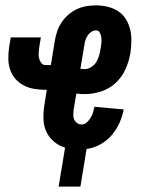

<svg xmlns="http://www.w3.org/2000/svg" viewBox="-20 -548 540 714"><path d="M198 146 222 1Q199 -6 180.5 -21.5Q162 -37 152 -59Q142 -81 141.5 -106.5Q141 -132 145 -157L154 -214H149Q128 -214 107 -217.5Q86 -221 68 -230.5Q50 -240 37 -255Q24 -270 17.5 -289.5Q11 -309 11 -330.5Q11 -352 14 -373L20 -409H132L126 -373Q125 -363 124 -352.5Q123 -342 125 -332.5Q127 -323 133 -314.5Q139 -306 149 -306H169L184 -397Q187 -415 193 -432.5Q199 -450 209.5 -465.5Q220 -481 234.5 -493.5Q249 -506 266 -514Q283 -522 301 -525Q319 -528 337 -528Q359 -528 380 -523Q401 -518 419 -506.5Q437 -495 448 -477Q459 -459 464 -438.5Q469 -418 468.5 -395.5Q468 -373 465 -351Q460 -321 447 -291.5Q434 -262 410.5 -240Q387 -218 356 -208Q325 -198 295 -198Q287 -198 279.5 -198.5Q272 -199 264 -200L254 -142Q253 -132 252.5 -122.5Q252 -113 255.5 -104.5Q259 -96 266.5 -90.5Q274 -85 283 -85Q294 -85 302.5 -92.5Q311 -100 317 -110Q323 -120 326 -130Q329 -140 331 -151L440 -141Q435 -115 424 -90.5Q413 -66 395 -45Q377 -24 352 -10.5Q327 3 302 6L279 146ZM296 -291Q308 -291 320 -299Q332 -307 338.5 -318Q345 -329 348.5 -341.5Q352 -354 354 -367Q356 -377 357 -387Q358 -397 357 -407Q356 -417 351.5 -426Q347 -435 337 -435Q328 -435 319.5 -429.5Q311 -424 306 -416Q301 -408 298 -399.5Q295 -391 294 -382L279 -292Q283 -292 287.5 -291.5Q292 -291 296 -291Z"/></svg>

Font: Iosevka Heavy
Style: Italic
Weight: 900
Italic angle: -9°
Monospace: yes
Designer: Belleve Invis
Foundry: Belleve Invis
Version: Version 32.5.0; ttfautohint (v1.8.4)